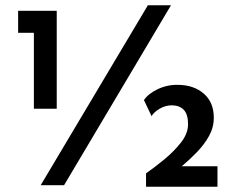

<svg xmlns="http://www.w3.org/2000/svg" viewBox="-20 -705 916 731"><path d="M49 -664H196V-291H109V-580H49ZM528 -324Q545 -349 581.5 -366Q618 -383 659 -382Q719 -381 756.5 -348Q794 -315 794 -257Q794 -220 776 -187.5Q758 -155 730 -126Q702 -97 672 -72H808V6H536V-45Q569 -68 606 -98.5Q643 -129 669.5 -163Q696 -197 696 -232Q696 -270 679.5 -287Q663 -304 634 -304Q610 -304 588.5 -291.5Q567 -279 557 -263ZM631 -685 224 0H135L543 -685Z"/></svg>

Font: Synthetic
Style: Regular
Weight: 400
Designer: Santiago Orozco
Foundry: Typemade
Version: Version 2.000; ttfautohint (v1.8.4.7-5d5b)